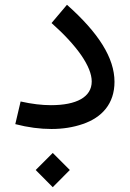

<svg xmlns="http://www.w3.org/2000/svg" viewBox="-20 -528 537 791"><path d="M197.3 243.2 267.6 172.4 197.3 102.1 127 172.4ZM451.7 -190.9C451.7 -289.1 386.2 -392.6 255.9 -508.3L192.4 -433.1C244.6 -386.7 285.2 -342.8 314.5 -300.8C343.3 -258.8 357.9 -222.7 357.9 -192.4C357.9 -127.9 294.9 -94.7 189.9 -94.7C152.3 -94.7 111.3 -99.6 64.9 -109.9L43 -16.6C95.7 -2.9 145.5 3.4 191.9 3.4C238.8 3.4 281.7 -3.4 321.3 -17.1C399.9 -43.9 451.7 -100.6 451.7 -190.9Z"/></svg>

Font: Estedad Medium
Style: Regular
Weight: 500
Designer: Amin Abedi
Version: Version 7.3